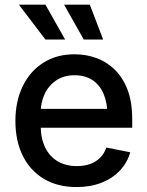

<svg xmlns="http://www.w3.org/2000/svg" viewBox="-20 -777 620 809"><path d="M302.7 11.2Q222.7 11.2 164.8 -23.4Q106.9 -58.1 75.9 -120.8Q44.9 -183.6 44.9 -267.1Q44.9 -350.1 75.7 -413.6Q106.4 -477.1 162.6 -512.7Q218.8 -548.3 293.9 -548.3Q342.3 -548.3 386 -532.5Q429.7 -516.6 463.9 -483.2Q498 -449.7 517.6 -398.2Q537.1 -346.7 537.1 -274.9V-238.8H102.1V-318.4H482.4L432.6 -292.5Q432.6 -342.3 417 -380.1Q401.4 -418 370.4 -439Q339.4 -460 294.4 -460Q249.5 -460 217.3 -438.5Q185.1 -417 168.2 -381.1Q151.4 -345.2 151.4 -302.2V-249.5Q151.4 -194.3 170.2 -155.8Q189 -117.2 223.4 -97.2Q257.8 -77.1 303.7 -77.1Q334.5 -77.1 359.4 -85.9Q384.3 -94.7 401.9 -112.3Q419.4 -129.9 428.2 -155.3L528.8 -135.3Q516.6 -91.8 485.4 -58.6Q454.1 -25.4 407.7 -7.1Q361.3 11.2 302.7 11.2ZM333 -610.4 250 -757.3H358.4L414.6 -610.4ZM171.4 -610.4 59.6 -757.3H171.4L254.4 -610.4Z"/></svg>

Font: Inter 17pt Medium
Style: Regular
Weight: 500
Version: Version 4.001;git-66647c0bb